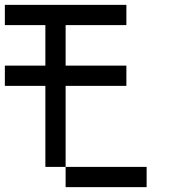

<svg xmlns="http://www.w3.org/2000/svg" viewBox="-20 -770 707 790"><path d="M0 -416.7V-500H166.7V-666.7H0V-750H500V-666.7H250V-500H500V-416.7H250V-83.3H166.7V-416.7ZM250 -83.3H583.3V0H250Z"/></svg>

Font: Galmuri11 Condensed
Style: Regular
Weight: 400
Width: 3
Designer: Lee Minseo (quiple)
Version: Version 2.399;hotconv 1.1.1;makeotfexe 2.6.0 DEVELOPMENT